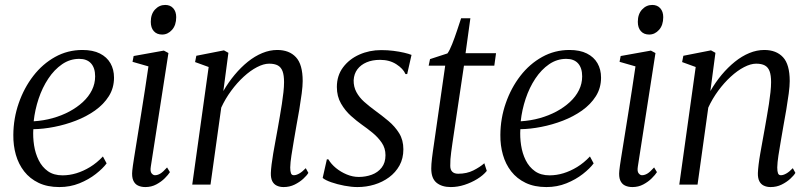

<svg xmlns="http://www.w3.org/2000/svg" viewBox="-20 -748 3286 778"><path d="M412 -86Q397 -65.5 368.2 -43Q339.5 -20.5 301.8 -5.2Q264 10 220.5 10Q172 10 136.5 -7Q101 -24 78 -53.5Q55 -83 44.2 -121Q33.5 -159 34 -201.5Q34.5 -268.5 56 -330.2Q77.5 -392 115 -440.5Q152.5 -489 203.2 -517.2Q254 -545.5 314 -545.5Q356.5 -545.5 384.8 -531.2Q413 -517 427.5 -491.8Q442 -466.5 442 -433.5Q442 -391.5 421 -358.2Q400 -325 365 -300.2Q330 -275.5 287.2 -259Q244.5 -242.5 199.8 -233.8Q155 -225 115 -224.5Q113 -192.5 118 -159.5Q123 -126.5 136.8 -98.8Q150.5 -71 174.2 -54.2Q198 -37.5 233.5 -37.5Q261.5 -37.5 289.5 -46Q317.5 -54.5 345 -71.2Q372.5 -88 397 -114ZM301 -509.5Q263.5 -509.5 231.8 -487.8Q200 -466 175.8 -429.5Q151.5 -393 136.5 -348Q121.5 -303 116.5 -256.5Q156.5 -259 193.2 -269.2Q230 -279.5 261.2 -296.2Q292.5 -313 316 -334.8Q339.5 -356.5 352.5 -382.8Q365.5 -409 365.5 -438.5Q365.5 -472.5 349 -491Q332.5 -509.5 301 -509.5Z M569 10Q552 10 539 3.8Q526 -2.5 519.8 -17.2Q513.5 -32 516 -56.5Q517.5 -72 523 -106.5Q528.5 -141 536 -187.5Q543.5 -234 551.8 -285.5Q560 -337 567.8 -387.2Q575.5 -437.5 581.5 -479L517 -497.5L521.5 -521L644 -543L662.5 -533L591 -72.5Q588 -53.5 594.2 -45.8Q600.5 -38 608 -38Q618.5 -38 629.5 -44.5Q640.5 -51 657 -69.5L668.5 -50.5Q662 -40 647.8 -25.8Q633.5 -11.5 613.5 -0.8Q593.5 10 569 10ZM637 -608Q615.5 -608 603.2 -621.8Q591 -635.5 591 -659.5Q591 -691 608.2 -709.5Q625.5 -728 649.5 -728Q670 -728 682 -714.5Q694 -701 694 -678.5Q694 -646 677 -627Q660 -608 637 -608Z M885 -379Q905.5 -414.5 930.8 -444.8Q956 -475 984.2 -497.8Q1012.5 -520.5 1042.8 -533Q1073 -545.5 1103.5 -545.5Q1152 -545.5 1179.2 -516.2Q1206.5 -487 1206.5 -419.5Q1206.5 -399.5 1202.5 -369Q1198.5 -338.5 1192.8 -304.2Q1187 -270 1181 -238Q1176 -208.5 1170.5 -177Q1165 -145.5 1160.8 -117.5Q1156.5 -89.5 1156 -69.5Q1156 -54 1159 -46Q1162 -38 1170.5 -38Q1180.5 -38 1192.5 -44.8Q1204.5 -51.5 1219 -66.5L1229.5 -47.5Q1223.5 -37 1208.8 -23.5Q1194 -10 1173.8 0Q1153.5 10 1129 10Q1113.5 10 1101.5 4.2Q1089.5 -1.5 1083.2 -14Q1077 -26.5 1077.5 -47Q1078 -61 1080.5 -81.8Q1083 -102.5 1087.2 -126.8Q1091.5 -151 1096.2 -177Q1101 -203 1105.5 -228Q1109.5 -251.5 1114 -276.8Q1118.5 -302 1122.2 -326.8Q1126 -351.5 1128.5 -374.2Q1131 -397 1131 -415Q1131 -443 1125 -459.2Q1119 -475.5 1105.8 -482.8Q1092.5 -490 1070.5 -490Q1048.5 -490 1021.5 -476Q994.5 -462 967.5 -437.2Q940.5 -412.5 916.8 -380.2Q893 -348 876.5 -312L833 0H759L825.5 -476.5L770.5 -496.5L775.5 -522L887.5 -544L905.5 -534Z M1630 -448H1623Q1614 -469.5 1586.2 -487.5Q1558.5 -505.5 1520 -505.5Q1489 -505.5 1465.5 -495.5Q1442 -485.5 1428.2 -467.2Q1414.5 -449 1413 -423Q1412.5 -396.5 1424.2 -374.8Q1436 -353 1456 -335.2Q1476 -317.5 1498.5 -301Q1527.5 -280 1554 -257.8Q1580.5 -235.5 1597.5 -208Q1614.5 -180.5 1614.5 -143Q1614.5 -106 1598.8 -77.5Q1583 -49 1556.5 -29.5Q1530 -10 1497 0Q1464 10 1428.5 10Q1404.5 10 1375.5 4.5Q1346.5 -1 1322.2 -9.5Q1298 -18 1287.5 -27L1304.5 -102.5H1310.5Q1321.5 -83.5 1341.2 -67.2Q1361 -51 1385.2 -41Q1409.5 -31 1433.5 -31Q1461.5 -31 1486.2 -40Q1511 -49 1526.5 -68.8Q1542 -88.5 1542 -119Q1542 -147.5 1527 -169.5Q1512 -191.5 1489.8 -209.8Q1467.5 -228 1446 -243Q1425.5 -257.5 1402 -278.5Q1378.5 -299.5 1361.8 -328.5Q1345 -357.5 1345 -395.5Q1345 -441.5 1370 -475Q1395 -508.5 1436 -526.8Q1477 -545 1524.5 -545Q1550.5 -545 1574.2 -542Q1598 -539 1617.2 -534.5Q1636.5 -530 1647.5 -525.5Z M1813.5 -169.5Q1810.5 -147 1808.2 -131.2Q1806 -115.5 1805.2 -103Q1804.5 -90.5 1804.5 -76Q1804.5 -60 1812.8 -52Q1821 -44 1836.5 -44Q1871.5 -44 1898.2 -57.5Q1925 -71 1942.5 -86.5L1952.5 -55.5Q1938 -37.5 1914 -22.8Q1890 -8 1862.2 1Q1834.5 10 1806.5 10Q1770.5 10 1749 -7.5Q1727.5 -25 1727.5 -65Q1727.5 -73 1728.2 -83.8Q1729 -94.5 1730.5 -107.2Q1732 -120 1734 -134Q1736 -148 1738 -161.5L1784 -482H1717L1722.5 -508.5L1793 -531.5Q1801.5 -542.5 1812 -569Q1822.5 -595.5 1832.2 -624.8Q1842 -654 1848.5 -674H1886L1866.5 -532.5H1990L1983 -482H1860Z M2385.5 -86Q2370.5 -65.5 2341.8 -43Q2313 -20.5 2275.2 -5.2Q2237.5 10 2194 10Q2145.5 10 2110 -7Q2074.5 -24 2051.5 -53.5Q2028.5 -83 2017.8 -121Q2007 -159 2007.5 -201.5Q2008 -268.5 2029.5 -330.2Q2051 -392 2088.5 -440.5Q2126 -489 2176.8 -517.2Q2227.5 -545.5 2287.5 -545.5Q2330 -545.5 2358.2 -531.2Q2386.5 -517 2401 -491.8Q2415.5 -466.5 2415.5 -433.5Q2415.5 -391.5 2394.5 -358.2Q2373.5 -325 2338.5 -300.2Q2303.5 -275.5 2260.8 -259Q2218 -242.5 2173.2 -233.8Q2128.5 -225 2088.5 -224.5Q2086.5 -192.5 2091.5 -159.5Q2096.5 -126.5 2110.2 -98.8Q2124 -71 2147.8 -54.2Q2171.5 -37.5 2207 -37.5Q2235 -37.5 2263 -46Q2291 -54.5 2318.5 -71.2Q2346 -88 2370.5 -114ZM2274.5 -509.5Q2237 -509.5 2205.2 -487.8Q2173.5 -466 2149.2 -429.5Q2125 -393 2110 -348Q2095 -303 2090 -256.5Q2130 -259 2166.8 -269.2Q2203.5 -279.5 2234.8 -296.2Q2266 -313 2289.5 -334.8Q2313 -356.5 2326 -382.8Q2339 -409 2339 -438.5Q2339 -472.5 2322.5 -491Q2306 -509.5 2274.5 -509.5Z M2542.5 10Q2525.5 10 2512.5 3.8Q2499.5 -2.5 2493.2 -17.2Q2487 -32 2489.5 -56.5Q2491 -72 2496.5 -106.5Q2502 -141 2509.5 -187.5Q2517 -234 2525.2 -285.5Q2533.5 -337 2541.2 -387.2Q2549 -437.5 2555 -479L2490.5 -497.5L2495 -521L2617.5 -543L2636 -533L2564.5 -72.5Q2561.5 -53.5 2567.8 -45.8Q2574 -38 2581.5 -38Q2592 -38 2603 -44.5Q2614 -51 2630.5 -69.5L2642 -50.5Q2635.5 -40 2621.2 -25.8Q2607 -11.5 2587 -0.8Q2567 10 2542.5 10ZM2610.5 -608Q2589 -608 2576.8 -621.8Q2564.5 -635.5 2564.5 -659.5Q2564.5 -691 2581.8 -709.5Q2599 -728 2623 -728Q2643.5 -728 2655.5 -714.5Q2667.5 -701 2667.5 -678.5Q2667.5 -646 2650.5 -627Q2633.5 -608 2610.5 -608Z M2858.5 -379Q2879 -414.5 2904.2 -444.8Q2929.5 -475 2957.8 -497.8Q2986 -520.5 3016.2 -533Q3046.5 -545.5 3077 -545.5Q3125.5 -545.5 3152.8 -516.2Q3180 -487 3180 -419.5Q3180 -399.5 3176 -369Q3172 -338.5 3166.2 -304.2Q3160.5 -270 3154.5 -238Q3149.5 -208.5 3144 -177Q3138.5 -145.5 3134.2 -117.5Q3130 -89.5 3129.5 -69.5Q3129.5 -54 3132.5 -46Q3135.5 -38 3144 -38Q3154 -38 3166 -44.8Q3178 -51.5 3192.5 -66.5L3203 -47.5Q3197 -37 3182.2 -23.5Q3167.5 -10 3147.2 0Q3127 10 3102.5 10Q3087 10 3075 4.2Q3063 -1.5 3056.8 -14Q3050.5 -26.5 3051 -47Q3051.5 -61 3054 -81.8Q3056.5 -102.5 3060.8 -126.8Q3065 -151 3069.8 -177Q3074.5 -203 3079 -228Q3083 -251.5 3087.5 -276.8Q3092 -302 3095.8 -326.8Q3099.5 -351.5 3102 -374.2Q3104.5 -397 3104.5 -415Q3104.5 -443 3098.5 -459.2Q3092.5 -475.5 3079.2 -482.8Q3066 -490 3044 -490Q3022 -490 2995 -476Q2968 -462 2941 -437.2Q2914 -412.5 2890.2 -380.2Q2866.5 -348 2850 -312L2806.5 0H2732.5L2799 -476.5L2744 -496.5L2749 -522L2861 -544L2879 -534Z"/></svg>

Font: Merriweather 72pt Light
Style: Italic
Weight: 300
Italic angle: -7.8°
Version: Version 2.101